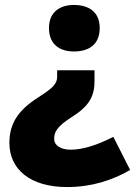

<svg xmlns="http://www.w3.org/2000/svg" viewBox="-20 -583 546 776"><path d="M383 -470C383 -536 337 -563 279 -563C224 -563 178 -536 178 -470C178 -401 224 -375 279 -375C337 -375 383 -401 383 -470ZM362 -299H211V-274C211 -243 193 -227 134 -189C51 -136 18 -82 18 -5C18 102 103 173 251 173C350 173 433 146 506 104L438 -30C372 4 314 22 266 22C226 22 199 5 199 -21C199 -48 207 -70 273 -112C343 -156 362 -197 362 -256Z"/></svg>

Font: Noto Sans UI Black
Style: Regular
Weight: 900
Designer: Monotype Design Team
Foundry: Monotype Imaging Inc.
Version: Version 1.901